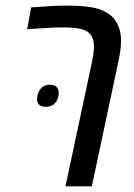

<svg xmlns="http://www.w3.org/2000/svg" viewBox="-20 -660 474 680"><path d="M211.9 0 306.2 -442.9Q308.6 -456.5 310.8 -470.5Q313 -484.4 313 -494.1Q313 -507.8 309.6 -519.5Q306.2 -531.2 299.3 -539.1Q294.9 -544.4 288.1 -548.6Q281.2 -552.7 272.9 -555.7Q260.3 -559.6 241.9 -561.3Q223.6 -563 208 -563Q189.5 -563 168.9 -562.3Q148.4 -561.5 125.2 -559.8Q102.1 -558.1 76.2 -556.6L90.3 -633.8Q127 -636.7 157.5 -638.4Q188 -640.1 214.8 -640.1Q265.6 -640.1 301 -634.8Q336.4 -629.4 362.8 -612.3Q375 -604.5 383.5 -594Q392.1 -583.5 397.5 -570.8Q403.8 -558.6 406.2 -544.7Q408.7 -530.8 408.7 -516.1Q408.7 -500.5 406.2 -481.4Q403.8 -462.4 398.9 -440.4L305.2 0ZM142.6 -281.7Q126.5 -281.7 118.9 -288.8Q111.3 -295.9 111.3 -308.6Q111.3 -329.6 123.3 -344.7Q135.3 -359.9 156.2 -359.9Q172.4 -359.9 180.2 -352.3Q188 -344.7 188 -331.5Q188 -310.1 175.8 -295.9Q163.6 -281.7 142.6 -281.7Z"/></svg>

Font: Open Sans SemiCondensed Medium
Style: Italic
Weight: 500
Width: 4
Italic angle: -12°
Designer: Monotype Design Team
Foundry: Monotype Imaging Inc.
Version: Version 3.000